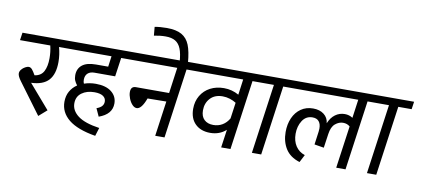

<svg xmlns="http://www.w3.org/2000/svg" viewBox="-87 -1272 3705 1686"><g transform="rotate(10 1765.5 -429.0)"><path d="M534 -621H377Q395 -556 395 -490Q395 -382 346 -327.5Q297 -273 190 -269L374 -56L302 7L100 -266Q69 -307 69 -332Q69 -350 82.5 -366.5Q96 -383 114.5 -393Q133 -403 146 -403Q163 -403 176.5 -387Q190 -371 208 -339Q265 -347 288.5 -391.5Q312 -436 312 -509Q312 -566 299 -621H29L39 -689H544Z M641 -376Q641 -355 648 -342Q697 -359 752 -359Q842 -359 892 -319.5Q942 -280 942 -216Q942 -120 826 -79L794 -149Q827 -161 841.5 -178Q856 -195 856 -218Q856 -249 830 -266.5Q804 -284 753 -284Q685 -284 640 -251Q595 -218 595 -158Q595 -93 656 -47Q717 -1 848 18L825 92Q663 65 585 1.5Q507 -62 507 -156Q507 -209 529.5 -249Q552 -289 592 -316Q577 -335 568.5 -354.5Q560 -374 560 -402Q560 -460 600.5 -493Q641 -526 723 -526H832L845 -621H493L502 -689H1086L1077 -621H931L907 -453H723Q684 -453 662.5 -433Q641 -413 641 -376Z M1633 -621H1514L1427 0H1344L1388 -313L1221 -311Q1184 -211 1141 -211Q1120 -211 1101 -231.5Q1082 -252 1070 -282.5Q1058 -313 1058 -340Q1058 -391 1103 -391H1399L1431 -621H1025L1035 -689H1643Z M1284 -875Q1235 -875 1180 -864L1173 -941Q1220 -950 1281 -950Q1365 -950 1413.5 -922.5Q1462 -895 1485 -837.5Q1508 -780 1516 -681L1443 -675Q1438 -749 1420.5 -792.5Q1403 -836 1370 -855.5Q1337 -875 1284 -875Z M2221 -621H2102L2015 0H1932L1955 -161Q1897 -109 1814 -109Q1730 -109 1680.5 -157.5Q1631 -206 1631 -292Q1631 -358 1661.5 -409.5Q1692 -461 1745.5 -489Q1799 -517 1867 -517Q1939 -517 2000 -482L2019 -621H1589L1599 -689H2231ZM1969 -265 1989 -408Q1964 -424 1932.5 -434Q1901 -444 1868 -444Q1798 -444 1758 -401Q1718 -358 1718 -293Q1718 -239 1748 -210.5Q1778 -182 1829 -182Q1874 -182 1910 -203.5Q1946 -225 1969 -265Z M2495 -621H2376L2289 0H2206L2293 -621H2177L2187 -689H2505Z M3247 -621H3128L3041 0H2958L3011 -377Q2986 -399 2950 -399Q2913 -399 2880 -371.5Q2847 -344 2838 -279L2820 -154L2735 -168L2751 -285Q2753 -305 2753 -313Q2753 -354 2734 -376.5Q2715 -399 2677 -399Q2619 -399 2587 -349Q2555 -299 2555 -232Q2555 -168 2584.5 -123Q2614 -78 2667 -61L2632 7Q2545 -20 2505.5 -83.5Q2466 -147 2466 -232Q2466 -302 2490.5 -357.5Q2515 -413 2561 -445Q2607 -477 2669 -477Q2728 -477 2765.5 -448Q2803 -419 2808 -370Q2829 -422 2866.5 -449.5Q2904 -477 2951 -477Q2991 -477 3022 -456L3045 -621H2453L2463 -689H3257Z M3521 -621H3402L3315 0H3232L3319 -621H3203L3213 -689H3531Z"/></g></svg>

Font: FiraGO
Style: Italic
Weight: 400
Italic angle: -8°
Designer: bBox Type GmbH
Foundry: bBox Type GmbH
Version: Version 1.001